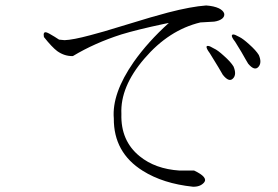

<svg xmlns="http://www.w3.org/2000/svg" viewBox="-20 -708 1040 719"><path d="M221.7 -557.6 201.2 -559.6 184.6 -570.3Q161.1 -585 153.3 -586.9Q140.6 -589.8 144.5 -569.3Q174.8 -531.2 194.3 -516.6Q221.7 -497.1 252.9 -498Q334 -546.9 434.6 -579.1Q492.2 -596.7 592.8 -618.2L612.3 -622.1Q534.2 -551.8 480.5 -475.6Q398.4 -357.4 406.2 -264.6Q405.3 -136.7 514.6 -68.4Q590.8 -20.5 702.1 -8.8Q729.5 -7.8 744.1 -24.4Q760.7 -43.9 707 -69.3H652.3Q561.5 -75.2 502.9 -123Q431.6 -180.7 434.6 -281.2Q429.7 -382.8 520.5 -488.3Q612.3 -595.7 730.5 -624L782.2 -627Q801.8 -629.9 812.5 -638.7Q822.3 -647.5 819.3 -658.2Q815.4 -668.9 799.8 -676.8Q781.2 -685.5 752 -687.5Q696.3 -683.6 609.4 -661.1Q556.6 -647.5 449.2 -614.3Q357.4 -585.9 318.4 -576.2Q252.9 -558.6 221.7 -557.6ZM877 -569.3 861.3 -577.1Q850.6 -581.1 848.6 -576.2Q845.7 -570.3 860.4 -551.8Q874 -530.3 883.8 -513.7Q889.6 -503.9 899.4 -486.3L909.2 -469.7Q932.6 -441.4 947.3 -457Q961.9 -472.7 949.2 -502Q938.5 -519.5 913.1 -542Q890.6 -562.5 877 -569.3ZM781.2 -526.4 766.6 -534.2Q755.9 -538.1 753.9 -534.2Q751 -528.3 765.6 -508.8Q775.4 -493.2 784.2 -478.5Q789.1 -470.7 797.9 -456.1L814.5 -427.7Q837.9 -398.4 852.5 -414.1Q867.2 -428.7 854.5 -459Q843.8 -476.6 818.4 -499Q794.9 -520.5 781.2 -526.4Z"/></svg>

Font: BatangChe
Style: Regular
Weight: 400
Monospace: yes
Version: Version 2.21